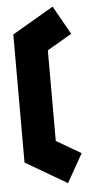

<svg xmlns="http://www.w3.org/2000/svg" viewBox="-56 -788 437 878"><g transform="rotate(-5 162.0 -349.0)"><path d="M30 -643 220 -754 294 -623 181 -557V-141L294 -75L220 56L30 -55V-643Z"/></g></svg>

Font: Blaka
Style: Regular
Weight: 400
Designer: Mohamed Gaber
Foundry: Kief Type Foundry
Version: Version 1.003; ttfautohint (v1.8.4.7-5d5b)